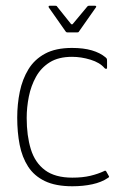

<svg xmlns="http://www.w3.org/2000/svg" viewBox="-20 -644 424 669"><path d="M232 5Q174 5 136.5 -13Q99 -31 78 -63.5Q57 -96 48.5 -139.5Q40 -183 40 -234Q40 -281 49 -324.5Q58 -368 79 -402.5Q100 -437 137 -457Q174 -477 231 -477Q271 -477 300 -468.5Q329 -460 348 -444Q352 -440 352.5 -438.5Q353 -437 353 -432V-409Q353 -404 350 -404Q347 -404 344 -407Q328 -426 295.5 -436Q263 -446 231 -446Q184 -446 153.5 -427Q123 -408 105.5 -376.5Q88 -345 80.5 -307.5Q73 -270 73 -233Q73 -171 87.5 -124Q102 -77 137 -51Q172 -25 232 -25Q268 -25 295 -31.5Q322 -38 343 -48Q347 -51 350 -47L359 -31Q361 -28 359.5 -26.5Q358 -25 356 -24Q334 -9 302 -2Q270 5 232 5ZM215 -531Q211 -531 209 -534L150 -618Q149 -620 149.5 -622Q150 -624 153 -624H173Q178 -624 179 -621L227 -561Q231 -557 234 -561L284 -621Q286 -624 290 -624H311Q314 -624 315 -622Q316 -620 314 -618L255 -534Q254 -531 249 -531Z"/></svg>

Font: Glory Thin Thin
Style: Regular
Weight: 250
Version: Version 1.011